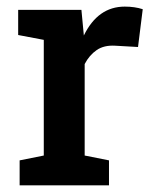

<svg xmlns="http://www.w3.org/2000/svg" viewBox="-20 -558 466 578"><path d="M39.1 0V-75.2L111.8 -89.8V-438L34.7 -452.6V-528.3H225.1L231.4 -461.9L232.4 -451.2Q274.9 -538.1 355.5 -538.1Q385.7 -538.1 409.7 -530.3L395.5 -416.5L326.7 -420.4Q293 -422.4 271 -407.2Q249 -392.1 234.9 -365.2V-89.8L308.1 -75.2V0Z"/></svg>

Font: Roboto Slab Medium
Style: Regular
Weight: 500
Designer: Google
Version: Version 2.001; ttfautohint (v1.8.3)